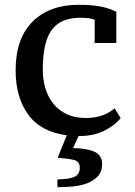

<svg xmlns="http://www.w3.org/2000/svg" viewBox="-20 -555 563 799"><path d="M482 -64Q461 -35 416 -12Q371 11 311 11H307L284 61Q347 63 376 78Q405 93 405 127Q405 159 387.5 178Q370 197 343 207.5Q316 218 283 221Q250 224 219 224V192Q240 191 257.5 189Q275 187 287 182Q299 177 305.5 168Q312 159 312 143Q312 117 289 111Q266 105 220 101L258 8Q150 -6 97.5 -78Q45 -150 45 -262Q45 -395 115.5 -465Q186 -535 307 -535Q362 -535 398 -528Q434 -521 464 -506V-376H374V-472Q359 -481 314 -481Q276 -481 247 -470Q218 -459 198 -434Q178 -409 168 -367Q158 -325 158 -264Q158 -224 169 -187.5Q180 -151 202 -123.5Q224 -96 257.5 -80Q291 -64 336 -64Q360 -64 378.5 -67.5Q397 -71 411 -76.5Q425 -82 436 -89Q447 -96 457 -104Z"/></svg>

Font: PT Serif Caption
Style: Regular
Weight: 400
Designer: A.Korolkova, O.Umpeleva, V.Yefimov
Foundry: ParaType Ltd
Version: Version 1.000W OFL